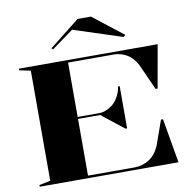

<svg xmlns="http://www.w3.org/2000/svg" viewBox="-97 -1036 1146 1134"><g transform="rotate(-10 475.5 -468.5)"><path d="M50 0V-10L117 -24V-684L50 -698V-708H882L836 -450H824L754 -606Q729 -652 693 -672.5Q657 -693 615 -693H342V-367H470Q493 -367 514 -376Q535 -385 552 -398Q574 -416 589 -444.5Q604 -473 608 -503H618V-250H608L475 -355H342V-15H622Q669 -15 708.5 -40Q748 -65 771 -117L824 -266H836L882 0ZM268 -785 260 -793 442 -937H522L704 -795L691 -785L399 -880Z"/></g></svg>

Font: Kalnia SemiExpanded Medium
Style: Regular
Weight: 500
Width: 6
Designer: Frida Medrano
Foundry: Frida Medrano
Version: Version 1.105